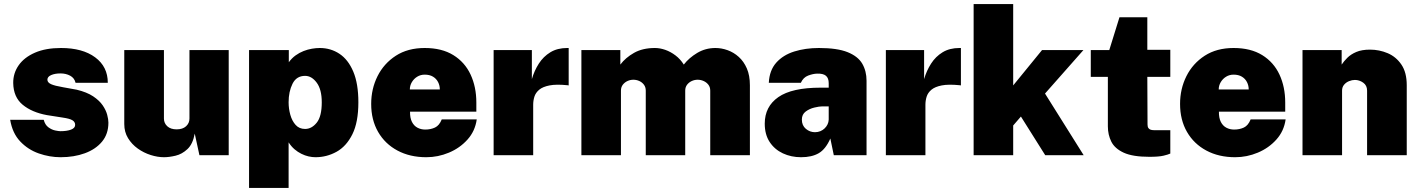

<svg xmlns="http://www.w3.org/2000/svg" viewBox="-20 -763 6982 944"><path d="M278 10Q224 10 171 -8.5Q118 -27 79.5 -67.5Q41 -108 30 -174H195Q201.5 -149 218 -137Q234.5 -125 251.5 -121.5Q268.5 -118 277 -118Q309.5 -118 329.5 -125.8Q349.5 -133.5 349.5 -149Q349.5 -163.5 336 -171.8Q322.5 -180 287.5 -185L211 -197Q137 -210.5 91.5 -248Q46 -285.5 45 -355Q44.5 -403 71.8 -442Q99 -481 151.8 -504Q204.5 -527 280 -527Q386 -527 448 -481Q510 -435 510 -356H351.5Q346 -379.5 325 -390.8Q304 -402 277.5 -402Q250.5 -402 231.8 -394Q213 -386 213 -371Q213 -357.5 231 -349.2Q249 -341 290.5 -334L357 -322Q407 -310 437.8 -289.5Q468.5 -269 484.8 -245.2Q501 -221.5 507 -198.8Q513 -176 513 -160Q513 -104.5 481.8 -66.8Q450.5 -29 397.2 -9.5Q344 10 278 10Z M786.5 10Q755 10 721 -0.8Q687 -11.5 657.5 -32.5Q628 -53.5 609.5 -83.8Q591 -114 591 -153V-517H786V-180Q786 -157.5 802.5 -142.2Q819 -127 848.5 -127Q878 -127 894.8 -142.2Q911.5 -157.5 911.5 -180V-517H1104.5V0H960.5L937.5 -106Q928 -54.5 901.5 -29.8Q875 -5 843.2 2.5Q811.5 10 786.5 10Z M1204.5 161V-517H1400V-457Q1414.5 -477 1433.2 -490.5Q1452 -504 1472.5 -512Q1493 -520 1513.5 -523.5Q1534 -527 1552 -527Q1606 -527 1649 -498.5Q1692 -470 1717 -410.8Q1742 -351.5 1742 -260Q1742 -161.5 1712.2 -102.2Q1682.5 -43 1634.2 -16.5Q1586 10 1531 10Q1515 10 1497.2 6Q1479.5 2 1461.8 -6.8Q1444 -15.5 1428 -29.2Q1412 -43 1399 -63V161ZM1480 -129Q1512.5 -129 1537.2 -159.8Q1562 -190.5 1562 -260Q1562 -323 1537.2 -356.5Q1512.5 -390 1480 -390Q1437.5 -390 1418.2 -351.2Q1399 -312.5 1399 -260Q1399 -228.5 1407.5 -198.2Q1416 -168 1433.8 -148.5Q1451.5 -129 1480 -129Z M2076 10Q1995.5 10 1934.2 -22.8Q1873 -55.5 1839 -114.5Q1805 -173.5 1805 -252Q1805 -326 1836.2 -388.5Q1867.5 -451 1926.2 -489Q1985 -527 2068 -527Q2152.5 -527 2209 -492Q2265.5 -457 2293.8 -396.2Q2322 -335.5 2322 -259V-214H1996Q1995.5 -183 2005.5 -163.5Q2015.5 -144 2032.8 -135Q2050 -126 2071 -126Q2097.5 -126 2118.8 -136Q2140 -146 2152 -176H2324Q2316 -118.5 2278.5 -76.8Q2241 -35 2187.2 -12.5Q2133.5 10 2076 10ZM1995 -323H2142.5Q2142.5 -342.5 2134 -359.2Q2125.5 -376 2109 -386Q2092.5 -396 2068 -396Q2048 -396 2031.5 -386Q2015 -376 2005 -359.2Q1995 -342.5 1995 -323Z M2407 0V-517H2595V-374Q2607 -415.5 2629.2 -450.2Q2651.5 -485 2686 -506Q2720.5 -527 2768.5 -527Q2772 -527 2774 -527Q2776 -527 2776 -527V-343Q2774.5 -343.5 2773.2 -343.5Q2772 -343.5 2769.5 -344Q2715 -349.5 2681.8 -343Q2648.5 -336.5 2631 -321.8Q2613.5 -307 2607.5 -287.8Q2601.5 -268.5 2601.5 -248V0Z M2838.5 0V-517H3030V-445.5Q3055.5 -479.5 3097.5 -503.2Q3139.5 -527 3200 -527Q3225 -527 3251.2 -517.8Q3277.5 -508.5 3301.2 -490.5Q3325 -472.5 3342 -445.5Q3367.5 -478.5 3408 -502.8Q3448.5 -527 3497.5 -527Q3527.5 -527 3557.5 -516.2Q3587.5 -505.5 3612.2 -483.2Q3637 -461 3652 -426.5Q3667 -392 3667 -344V0H3472V-317.5Q3472 -334.5 3462.8 -346.5Q3453.5 -358.5 3439.2 -364.8Q3425 -371 3410 -371Q3395.5 -371 3381.5 -364.8Q3367.5 -358.5 3358.2 -346.5Q3349 -334.5 3349 -317.5V0H3155V-317.5Q3155 -334.5 3146 -346.5Q3137 -358.5 3123 -364.8Q3109 -371 3094 -371Q3079.5 -371 3065.5 -364.8Q3051.5 -358.5 3042.2 -346.5Q3033 -334.5 3033 -317.5V0Z M3918.5 10Q3870 10 3829.2 -9Q3788.5 -28 3764.2 -64.8Q3740 -101.5 3740 -155Q3740 -239 3806.8 -285.5Q3873.5 -332 4014.5 -332H4054.5V-354Q4054.5 -379 4040.8 -390.5Q4027 -402 3997.5 -401Q3977.5 -400.5 3953.5 -391.5Q3929.5 -382.5 3917.5 -356H3760Q3763 -417 3796.5 -454.8Q3830 -492.5 3885 -509.8Q3940 -527 4006.5 -527Q4096.5 -527 4147.5 -506.5Q4198.5 -486 4219.5 -449.8Q4240.5 -413.5 4240.5 -366V0H4079.5L4062.5 -82Q4039.5 -29.5 4005.5 -9.8Q3971.5 10 3918.5 10ZM3987 -113Q4001 -113 4013.2 -118Q4025.5 -123 4034.5 -131.8Q4043.5 -140.5 4048.8 -151.5Q4054 -162.5 4054.5 -175V-240H4023.5Q4008 -240 3984 -234.2Q3960 -228.5 3941.2 -214.5Q3922.5 -200.5 3922.5 -175Q3922.5 -146 3942.2 -129.5Q3962 -113 3987 -113Z M4335.5 0V-517H4523.5V-374Q4535.5 -415.5 4557.8 -450.2Q4580 -485 4614.5 -506Q4649 -527 4697 -527Q4700.5 -527 4702.5 -527Q4704.5 -527 4704.5 -527V-343Q4703 -343.5 4701.8 -343.5Q4700.5 -343.5 4698 -344Q4643.5 -349.5 4610.2 -343Q4577 -336.5 4559.5 -321.8Q4542 -307 4536 -287.8Q4530 -268.5 4530 -248V0Z M4767 0V-743H4961.5V-343L5103.5 -517H5307L5118 -303L5308 0H5119L4999.5 -190L4961.5 -146V0Z M5631 8Q5549.5 8 5505.2 -12.2Q5461 -32.5 5444 -66.5Q5427 -100.5 5427 -142V-385H5343V-517H5434L5484 -678H5621V-518H5734V-385H5621L5622 -151Q5622 -139.5 5626.2 -133.5Q5630.5 -127.5 5637.5 -125.2Q5644.5 -123 5653 -123H5734V-8Q5723.5 -3 5700.5 2.5Q5677.5 8 5631 8Z M6053 10Q5972.5 10 5911.2 -22.8Q5850 -55.5 5816 -114.5Q5782 -173.5 5782 -252Q5782 -326 5813.2 -388.5Q5844.5 -451 5903.2 -489Q5962 -527 6045 -527Q6129.5 -527 6186 -492Q6242.5 -457 6270.8 -396.2Q6299 -335.5 6299 -259V-214H5973Q5972.5 -183 5982.5 -163.5Q5992.5 -144 6009.8 -135Q6027 -126 6048 -126Q6074.5 -126 6095.8 -136Q6117 -146 6129 -176H6301Q6293 -118.5 6255.5 -76.8Q6218 -35 6164.2 -12.5Q6110.5 10 6053 10ZM5972 -323H6119.5Q6119.5 -342.5 6111 -359.2Q6102.5 -376 6086 -386Q6069.5 -396 6045 -396Q6025 -396 6008.5 -386Q5992 -376 5982 -359.2Q5972 -342.5 5972 -323Z M6384 0V-517H6576.5V-445.5Q6587.5 -462 6604.5 -479Q6621.5 -496 6648.5 -507.5Q6675.5 -519 6716 -519Q6761.5 -519 6802.8 -501.5Q6844 -484 6870.2 -445.5Q6896.5 -407 6896.5 -344V0H6701.5V-317.5Q6701.5 -343 6682.5 -356.5Q6663.5 -370 6641.5 -370Q6627.5 -370 6612.8 -364Q6598 -358 6588.2 -346.2Q6578.5 -334.5 6578.5 -317.5V0Z"/></svg>

Font: Public Sans Thin Black
Style: Regular
Weight: 900
Version: Version 2.001